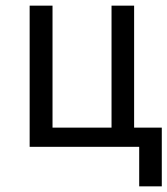

<svg xmlns="http://www.w3.org/2000/svg" viewBox="-20 -520 593 680"><path d="M85 0H473V140H553V-68H455V-500H375V-68H166V-500H85Z"/></svg>

Font: Finlandica
Style: Regular
Weight: 400
Designer: Niklas Ekholm, Juho Hiilivirta, Jaakko Suomalainen
Foundry: Helsinki Type Studio
Version: Version 2.000;Glyphs 3.2 (3202)